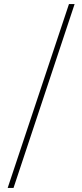

<svg xmlns="http://www.w3.org/2000/svg" viewBox="-20 -822 408 952"><path d="M18 110 322 -802H350L47 110Z"/></svg>

Font: Literata 72pt ExtraLight
Style: Regular
Weight: 200
Designer: Latin by Veronika Burian and Jose Scaglione. Greek by Irene Vlachou. Cyrillic by Vera Evstafieva.
Foundry: TypeTogether
Version: Version 3.002